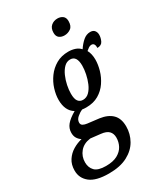

<svg xmlns="http://www.w3.org/2000/svg" viewBox="-283 -859 1037 1198"><g transform="rotate(-30 235.5 -259.5)"><path d="M135 240Q43 240 0 206Q-43 172 -43 117Q-43 74 -23 43.5Q-3 13 28 -5.5Q59 -24 93 -32Q78 -41 67.5 -57Q57 -73 57 -97Q57 -129 77.5 -154Q98 -179 143 -205Q91 -236 91 -315Q91 -351 103.5 -391.5Q116 -432 141.5 -467Q167 -502 205 -524Q243 -546 294 -546Q319 -546 341.5 -538.5Q364 -531 379 -514Q398 -543 421.5 -563.5Q445 -584 473 -584Q494 -584 504 -571.5Q514 -559 514 -541Q514 -519 503.5 -497Q493 -475 463 -475Q464 -491 458.5 -501Q453 -511 440 -511Q429 -511 419 -504Q409 -497 400 -489Q408 -475 412 -457Q416 -439 416 -419Q416 -383 404.5 -343Q393 -303 369 -267.5Q345 -232 307.5 -210Q270 -188 218 -188Q209 -188 202.5 -188.5Q196 -189 189 -190Q169 -182 150 -165.5Q131 -149 131 -128Q131 -113 143 -106.5Q155 -100 172 -98L255 -88Q312 -80 343 -49.5Q374 -19 374 39Q374 92 348 138Q322 184 269 212Q216 240 135 240ZM224 -239Q250 -239 269 -258Q288 -277 300.5 -306.5Q313 -336 319.5 -368Q326 -400 326 -427Q326 -498 279 -498Q254 -498 235 -479Q216 -460 203 -430.5Q190 -401 183.5 -369Q177 -337 177 -310Q177 -272 189.5 -255.5Q202 -239 224 -239ZM142 190Q194 190 225.5 172.5Q257 155 271.5 127.5Q286 100 286 68Q286 39 269 21.5Q252 4 213 0L142 -8Q93 -2 66 30Q39 62 39 105Q39 143 62 166.5Q85 190 142 190ZM325 -645Q303 -645 288 -656.5Q273 -668 273 -693Q273 -726 292 -742.5Q311 -759 338 -759Q360 -759 375.5 -747.5Q391 -736 391 -710Q391 -674 370.5 -659.5Q350 -645 325 -645Z"/></g></svg>

Font: Noto Serif ExtraCondensed Medium
Style: Italic
Weight: 500
Width: 2
Italic angle: -12°
Designer: Monotype Design Team
Foundry: Monotype Imaging Inc.
Version: Version 2.013; ttfautohint (v1.8.4.7-5d5b)